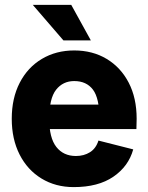

<svg xmlns="http://www.w3.org/2000/svg" viewBox="-20 -750 606 784"><path d="M281 14Q207 14 149.5 -21Q92 -56 60 -119Q28 -182 28 -265Q28 -349 60.5 -412Q93 -475 151 -509.5Q209 -544 283 -544Q358 -544 415.5 -509.5Q473 -475 505.5 -412.5Q538 -350 538 -265Q538 -254 537.5 -244Q537 -234 537 -223H111V-323H427L386 -265Q386 -349 359.5 -384Q333 -419 283 -419Q237 -419 209 -383.5Q181 -348 181 -265Q181 -187 210 -150Q239 -113 290 -113Q323 -113 347.5 -128.5Q372 -144 382 -176L524 -140Q505 -71 443 -28.5Q381 14 281 14ZM239 -585 114 -730H271L351 -585Z"/></svg>

Font: Radio Canada Big
Style: Regular
Weight: 400
Designer: Étienne Aubert Bonn
Foundry: Coppers and Brasses
Version: Version 1.001